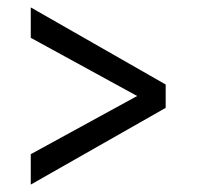

<svg xmlns="http://www.w3.org/2000/svg" viewBox="-20 -513 531 518"><path d="M63 -15V-97L350 -254L63 -411V-493L427 -285V-222Z"/></svg>

Font: Mukta Vaani Medium
Style: Regular
Weight: 500
Designer: Noopur Datye, Girish Dalvi, Yashodeep Gholap, Pallavi Karambelkar
Foundry: Ek Type
Version: Version 2.538;PS 1.000;hotconv 16.6.51;makeotf.lib2.5.65220;